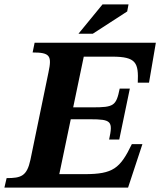

<svg xmlns="http://www.w3.org/2000/svg" viewBox="-40 -851 727 871"><path d="M541 0 606 -197H558C505 -87 473 -61 344 -61H229L281 -310H368C466 -310 473 -301 455 -218H501L549 -449H503C487 -371 477 -364 379 -364H292L340 -594H469C578 -594 589 -566 585 -476H636L667 -657H117L108 -613C187 -613 196 -598 180 -523L98 -126C82 -52 56 -43 -10 -43L-20 0ZM381 -698 537 -799 543 -831H425L316 -698Z"/></svg>

Font: STIX Two Text
Style: Bold Italic
Weight: 700
Italic angle: -12°
Designer: Ross Mills, John Hudson & Paul Hanslow, Tiro Typeworks Ltd; with prior portions MicroPress Inc. and Coen Hoffman, Elsevi
Foundry: Tiro Typeworks Ltd
Version: Version 2.13 b171